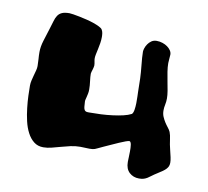

<svg xmlns="http://www.w3.org/2000/svg" viewBox="-62 -624 690 637"><g transform="rotate(10 282.5 -306.0)"><path d="M529.8 -169.9Q533.7 -154.3 535.9 -144Q538.1 -133.8 538.1 -126Q538.1 -119.1 536.1 -114.3Q534.2 -109.4 530 -104.7Q525.9 -100.1 519 -95.2Q512.2 -90.3 502 -84Q491.7 -77.6 485.1 -72.5Q478.5 -67.4 472.7 -63.7Q466.8 -60.1 460.4 -58.1Q454.1 -56.2 444.8 -56.2Q425.3 -56.2 412.1 -68.4Q398.9 -80.6 398.9 -104Q398.9 -110.8 399.4 -120.1Q399.9 -129.4 399.9 -139.2Q399.9 -145.5 399.7 -151.4Q399.4 -157.2 398.7 -162.1Q397.9 -167 396.2 -169.9Q394.5 -172.9 392.1 -172.9Q388.7 -172.9 379.6 -169.7Q370.6 -166.5 359.1 -161.4Q347.7 -156.2 335 -150.6Q322.3 -145 311.3 -139.9Q300.3 -134.8 292.5 -131.1Q284.7 -127.4 283.2 -127Q279.3 -126 275.4 -125.5Q271.5 -125 266.1 -125Q259.3 -125 251.2 -125.5Q243.2 -126 234.9 -126Q217.8 -126 201.9 -122.3Q186 -118.7 171.1 -114.5Q156.2 -110.4 141.8 -106.7Q127.4 -103 113.8 -103Q95.2 -103 82 -113.5Q68.8 -124 60.1 -140.9Q51.3 -157.7 46.4 -179Q41.5 -200.2 39.1 -221.9Q36.6 -243.7 35.9 -263.2Q35.2 -282.7 35.2 -296.9Q35.2 -305.7 37.4 -314.9Q39.6 -324.2 42 -333Q44.4 -341.8 46.6 -349.9Q48.8 -357.9 48.8 -365.2Q48.8 -376.5 47.9 -388.2Q46.9 -399.9 46.9 -412.1Q46.9 -430.2 53.5 -451.4Q60.1 -472.7 66.9 -494.1Q71.8 -509.3 75 -520.8Q78.1 -532.2 83.3 -540Q88.4 -547.9 97.4 -552Q106.4 -556.2 123 -556.2Q127 -556.2 136.2 -554.7Q145.5 -553.2 157.5 -550.8Q169.4 -548.3 182.4 -545.2Q195.3 -542 206.5 -538.1Q217.8 -534.2 226.1 -530Q234.4 -525.9 236.8 -522Q240.2 -516.6 241.2 -510.3Q242.2 -503.9 242.2 -497.1Q242.2 -486.8 240.5 -476.1Q238.8 -465.3 236.6 -455.6Q234.4 -445.8 232.7 -437.5Q231 -429.2 231 -423.8Q231 -418.5 232.4 -412.1Q233.9 -405.8 233.9 -398.9Q232.9 -391.6 230.5 -384.3Q228 -377 227.1 -371.1Q227.1 -360.4 229 -346.2Q231 -332 231 -317.9Q231 -310.5 229.7 -304.4Q228.5 -298.3 227.1 -292.7Q225.6 -287.1 224.6 -282.7Q223.6 -278.3 224.1 -274.9Q224.6 -264.6 225.3 -258.3Q226.1 -252 228.3 -248.5Q230.5 -245.1 233.9 -244.1Q237.3 -243.2 243.2 -243.2Q263.2 -243.2 283.7 -244.1Q304.2 -245.1 323 -247.6Q341.8 -250 357.7 -253.7Q373.5 -257.3 384.8 -263.2Q389.2 -267.6 390.9 -278.3Q392.6 -289.1 392.8 -301Q393.1 -313 392.6 -323.5Q392.1 -334 392.1 -337.9Q392.1 -387.7 388.4 -421.9Q384.8 -456.1 384.8 -473.1Q384.8 -477.5 387.2 -484.9Q389.6 -492.2 394.3 -499Q398.9 -505.9 406.2 -511Q413.6 -516.1 423.8 -516.1Q434.1 -516.1 443.6 -512.9Q453.1 -509.8 460.2 -504.6Q467.3 -499.5 471.7 -492.9Q476.1 -486.3 476.1 -479Q476.1 -473.1 475.1 -465.3Q474.1 -457.5 474.1 -450.2Q474.1 -437 476.6 -421.1Q479 -405.3 482.2 -389.6Q485.4 -374 487.8 -359.4Q490.2 -344.7 490.2 -334Q490.2 -322.8 488 -312.7Q485.8 -302.7 485.8 -293Q485.8 -281.2 489.7 -272Q493.7 -262.7 498.8 -254.6Q503.9 -246.6 509.5 -239.7Q515.1 -232.9 518.1 -226.1Q522 -216.3 523.9 -200.7Q525.9 -185.1 529.8 -169.9Z"/></g></svg>

Font: Freckle Face
Style: Regular
Weight: 400
Designer: Astigmatic (AOETI)
Foundry: Astigmatic (AOETI)
Version: Version 1.000